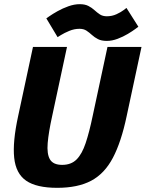

<svg xmlns="http://www.w3.org/2000/svg" viewBox="-20 -892 698 920"><path d="M587 -336Q561 -212 521 -136Q481 -60 417 -26Q353 8 254 8Q155 8 105.5 -26Q56 -60 48 -136Q40 -212 67 -336L138 -667H301L230 -336Q213 -259 208.5 -206.5Q204 -154 219.5 -128Q235 -102 278 -102Q321 -102 347 -128Q373 -154 390.5 -206.5Q408 -259 424 -336L495 -667H658ZM202 -804Q202 -804 217 -814.5Q232 -825 256 -838.5Q280 -852 308 -862Q336 -872 362 -872Q387 -872 403.5 -863.5Q420 -855 432.5 -843.5Q445 -832 458.5 -823Q472 -814 492 -814Q517 -814 538.5 -824Q560 -834 573 -844Q586 -854 586 -854L643 -764Q643 -764 629 -753.5Q615 -743 592.5 -729.5Q570 -716 543.5 -706Q517 -696 492 -696Q466 -696 449.5 -704.5Q433 -713 420.5 -724.5Q408 -736 394.5 -745Q381 -754 361 -754Q336 -754 312 -744Q288 -734 272 -724Q256 -714 256 -714Z"/></svg>

Font: Epunda Sans ExtraBold
Style: Italic
Weight: 800
Italic angle: -12.0243°
Designer: Simon Atzbach
Foundry: typofactur
Version: Version 2.204; ttfautohint (v1.8.4.7-5d5b)